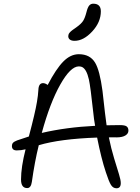

<svg xmlns="http://www.w3.org/2000/svg" viewBox="-20 -989 753 1030"><path d="M379.9 -770Q363.8 -770 355 -776.6Q346.2 -783.2 346.2 -794.9Q346.2 -798.3 347.2 -801.8Q348.1 -805.2 349.1 -807.6Q350.1 -810.1 353 -813.2Q356 -816.4 357.7 -818.4Q359.4 -820.3 364 -824Q368.7 -827.6 371.3 -829.6Q374 -831.5 380.4 -835.9Q386.7 -840.3 390.1 -842.8Q416 -861.3 426 -877.2Q436 -893.1 443.8 -923.8Q450.2 -949.7 458.7 -959.5Q467.3 -969.2 480 -969.2Q521 -969.2 521 -928.2Q521 -870.1 474.6 -820.1Q428.2 -770 379.9 -770ZM69.8 -182.1Q43.9 -182.1 43.9 -206.1Q43.9 -216.3 49.8 -222.9Q55.7 -229.5 71.8 -235.8Q127.9 -254.9 134.8 -256.8Q168.9 -385.3 178.2 -441.9Q184.1 -476.1 186 -507.8Q187.5 -543 210.9 -543Q222.7 -543 235.8 -533.2Q280.8 -619.6 319.6 -658.9Q358.4 -698.2 402.8 -698.2Q462.9 -698.2 490.2 -652.8Q515.1 -611.8 529.8 -501.5Q533.7 -469.2 543 -384.8Q546.4 -353.5 551.8 -316.9Q563 -316.9 586.9 -317.4Q610.8 -317.9 623 -317.9Q649.9 -317.9 659.4 -310.8Q668.9 -303.7 668.9 -288.1Q668.9 -272.5 653.1 -262.5Q637.2 -252.4 606.9 -252Q600.1 -252.4 593 -252.4Q585.9 -252.4 577.4 -252.2Q568.8 -252 564 -252Q575.7 -193.8 592.3 -139.2Q608.9 -84.5 618.4 -54Q627.9 -23.4 627.9 -6.8Q627.9 21 605 21Q586.4 21 575.2 2.9Q564 -15.1 547.9 -64.9Q523.4 -137.7 501 -251Q302.2 -244.1 188 -210Q166 -121.1 150.9 -13.2Q146 20 126 20Q92.8 20 92.8 -25.9Q92.8 -92.8 117.2 -188Q93.3 -182.1 69.8 -182.1ZM402.8 -632.8Q358.4 -632.8 303.5 -535.6Q248.5 -438.5 204.1 -275.9Q336.4 -306.6 490.2 -314Q483.4 -352.5 481 -379.9Q465.3 -525.4 457 -562Q444.3 -619.1 419.4 -629.9Q412.1 -632.8 402.8 -632.8Z"/></svg>

Font: Shantell Sans Bouncy
Style: Regular
Weight: 300
Designer: Stephen Nixon, Anya Danilova, Shantell Martin
Foundry: Arrow Type
Version: Version 1.006;[9816181b4]